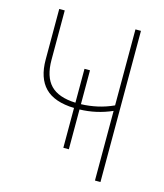

<svg xmlns="http://www.w3.org/2000/svg" viewBox="-108 -795 746 876"><g transform="rotate(15 265.0 -357.0)"><path d="M245 -107V-295Q151 -298 107 -343Q63 -388 63 -475V-714H89V-481Q89 -401 126.5 -362Q164 -323 245 -320V-480H271V-320Q309 -321 347.5 -329.5Q386 -338 423 -355V-714H449V0H423V-329Q350 -297 271 -295V-107Z"/></g></svg>

Font: Noto Sans Mono Condensed Thin
Style: Regular
Weight: 100
Width: 3
Designer: Monotype Design Team
Foundry: Monotype Imaging Inc.
Version: Version 2.014; ttfautohint (v1.8.4.7-5d5b)